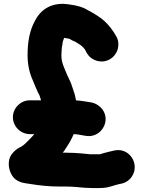

<svg xmlns="http://www.w3.org/2000/svg" viewBox="-20 -767 734 982"><path d="M329 -570C330.1 -570 328.6 -570.3 338.9 -566.6C346.6 -560.9 358.6 -556.1 364.9 -553.5C371.5 -549.7 390.1 -538.1 396.3 -533.4L408.9 -520.7C416.7 -510.4 415.1 -514 416.9 -509.4C427.3 -485.2 445.1 -465.9 471.7 -457.2C522.6 -440.6 567.7 -471 581.1 -512.4C587.6 -532.5 587.4 -559 575.7 -579.4C558.1 -610.3 540.2 -635.3 513 -660.3C493.4 -678.6 461.9 -696.9 441.9 -708.6C437.3 -710.4 432.9 -712.5 430.9 -713.8C405.8 -730.5 371.7 -739.7 336.6 -743.8C251.2 -758.8 191.6 -723.2 160 -662.9C132.1 -613.1 121 -554.9 121 -484C121 -438 130.6 -394.1 146.2 -359.8C157 -335.4 167.3 -305.5 182.5 -277.8C184.7 -270.4 187.6 -261.8 190 -254H133C86 -254 46 -215.2 46 -167.5C46 -119.8 86 -81 133 -81H155.5C149.5 -73.7 141.9 -65.3 133.3 -56.7L109.3 -32.7C103.2 -26.5 100.3 -25.7 90.1 -17.7C69.9 -8.9 52.3 4.3 38.7 23.5C18.4 51.9 21.8 95.8 39.3 126.4C63.8 169.4 105.8 169 139.9 174.7C182.3 181.7 231.3 187 283 187H319C329.1 187 338.6 187.3 347.2 187.9L375.2 189.9C392.6 191.2 409.9 193.9 431.2 194C439.7 194.6 451.2 195 460 195H482C491.3 195 500.3 194.6 509.1 193.9C541.9 191.2 564.1 179.7 589.9 174.5L599.9 172.5C622.8 167.9 642.2 154.7 655 135.1C695.9 72.3 642.3 -13.4 566 2.5C545.3 6.6 524.4 12.6 508.3 16.7C500 18.5 494 21.5 492 22H441C424.4 20.6 405.8 18.1 388.6 17L356.5 15C344.5 14.3 332.1 14 319 14H301C307.3 5.9 313.6 -2.8 320.1 -13.6C333.9 -34.4 346.1 -55.5 356.9 -81C373.4 -80.5 390.6 -77.1 405.7 -74.4L417.2 -72.5C469.4 -62.9 510.2 -99.4 518.5 -141.1C528.9 -193 490.6 -234 449.6 -242.6L437 -244.7C417.4 -247.7 395.4 -252.1 368.7 -253.6C366.1 -269 362.7 -285.1 356.5 -301.4L349.9 -321.4C341.7 -348.8 332.3 -364.1 323.1 -384.6C308.8 -421.5 294 -444.1 294 -484C294 -490.3 295 -498.2 295 -506C295 -518.7 296.7 -529.5 298.9 -537.2C299.2 -550.9 303.8 -563.6 308.1 -573.3C314.9 -572.9 322.2 -570 329 -570Z"/></svg>

Font: Smoothie
Style: Bd
Weight: 700
Foundry: Cannot Into Space Fonts
Version: Version 0.8